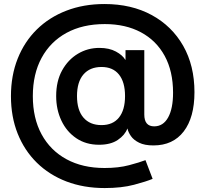

<svg xmlns="http://www.w3.org/2000/svg" viewBox="-20 -742 1036 968"><path d="M507.8 206.1Q401.9 206.1 314.9 172.9Q228 139.6 165.5 78.1Q103 16.6 69.1 -68.4Q35.2 -153.3 35.2 -257.3Q35.2 -360.8 69.1 -446.3Q103 -531.7 165.5 -593.3Q228 -654.8 314.7 -688.2Q401.4 -721.7 506.8 -721.7Q642.6 -721.7 744.6 -666.3Q846.7 -610.8 903.6 -511Q960.4 -411.1 960.4 -277.3Q960.4 -149.9 906.2 -79.3Q852.1 -8.8 753.4 -8.8Q709 -8.8 681.4 -22.5Q653.8 -36.1 640.1 -55.9Q626.5 -75.7 622.6 -93.8H622.1Q609.9 -61 574 -36.6Q538.1 -12.2 479.5 -12.2Q413.1 -12.2 364.5 -45.2Q315.9 -78.1 289.6 -133.8Q263.2 -189.5 263.2 -257.8Q263.2 -333 293.2 -387.2Q323.2 -441.4 372.6 -470.9Q421.9 -500.5 481 -500.5Q530.3 -500.5 564.2 -482.2Q598.1 -463.9 611.8 -440.4H612.8V-489.3H707.5V-164.6Q707.5 -105 757.3 -105Q802.7 -105 827.6 -149.7Q852.5 -194.3 852.5 -274.4Q852.5 -382.8 810.3 -460.2Q768.1 -537.6 690.7 -579.1Q613.3 -620.6 508.3 -620.6Q396.5 -620.6 315.2 -576.2Q233.9 -531.7 189.7 -450.2Q145.5 -368.7 145.5 -257.3Q145.5 -146 189.7 -64.7Q233.9 16.6 315.2 60.8Q396.5 105 507.3 105Q577.6 105 630.9 90.8Q684.1 76.7 713.4 65.4L749.5 159.7Q718.3 172.9 655.8 189.5Q593.3 206.1 507.8 206.1ZM491.7 -111.3Q549.3 -111.3 579.8 -149.4Q610.4 -187.5 610.4 -257.8Q610.4 -328.1 579.8 -366.2Q549.3 -404.3 491.7 -404.3Q433.1 -404.3 400.6 -366.5Q368.2 -328.6 368.2 -257.8Q368.2 -187 400.6 -149.2Q433.1 -111.3 491.7 -111.3Z"/></svg>

Font: Inter Display SemiBold
Style: Regular
Weight: 600
Designer: Rasmus Andersson
Foundry: rsms
Version: Version 4.001;git-9221beed3